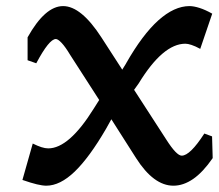

<svg xmlns="http://www.w3.org/2000/svg" viewBox="-20 -586 705 618"><path d="M85.4 -124Q101.1 -116.2 113.3 -112.3Q125.5 -108.4 135.3 -108.4Q202.1 -108.4 281.7 -236.3L299.3 -264.2L205.6 -409.7Q190.4 -435.1 178.5 -447.8Q166.5 -460.4 159.7 -460.4Q138.2 -460.4 96.7 -382.3L68.8 -392.1V-465.8Q125 -566.4 183.1 -566.4Q241.2 -566.4 306.6 -465.3L373.5 -361.8L386.2 -382.3L385.7 -381.8Q438.5 -474.6 489.7 -520.5Q541 -566.4 589.8 -566.4Q603.5 -566.4 622.1 -560.5Q640.6 -554.7 663.1 -542L624.5 -428.7Q608.4 -437.5 596.4 -441.4Q584.5 -445.3 576.7 -445.3Q504.4 -445.3 426.3 -317.4L411.6 -296.9L515.6 -136.2Q548.3 -85 564.9 -85Q591.8 -85 637.7 -156.2L662.6 -147L664.6 -77.1Q633.3 -31.7 601.8 -10Q570.3 11.7 538.1 11.7Q474.6 11.7 418 -77.1L338.4 -202.1L321.3 -171.4Q267.6 -79.1 220.5 -33.7Q173.3 11.7 128.9 11.7Q117.2 11.7 98.6 7.3Q80.1 2.9 52.2 -6.8Z"/></svg>

Font: IranNastaliq
Style: Regular
Weight: 400
Designer: Hossein Zahedi
Version: Version 1.5